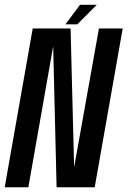

<svg xmlns="http://www.w3.org/2000/svg" viewBox="-50 -796 542 816"><path d="M-30 0 89 -675H250L265 -85L370.5 -675H471.5L352.5 0H190.5L176 -599.5L70.5 0ZM228 -692.5 290 -775.5H361L278.5 -692.5Z"/></svg>

Font: Anybody Condensed Medium
Style: Italic
Weight: 500
Width: 3
Italic angle: -10°
Designer: Tyler Finck
Foundry: Etcetera Type Company
Version: Version 1.010; ttfautohint (v1.8.3) -l 8 -r 50 -G 200 -x 14 